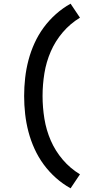

<svg xmlns="http://www.w3.org/2000/svg" viewBox="-20 -861 540 1042"><path d="M363 161Q320 137 283 104Q246 71 217 31.5Q188 -8 167.5 -53Q147 -98 134.5 -145.5Q122 -193 116.5 -242Q111 -291 111 -340Q111 -389 116.5 -438Q122 -487 134.5 -534.5Q147 -582 167.5 -627Q188 -672 217 -711.5Q246 -751 283 -784Q320 -817 363 -841L414 -765Q361 -733 320.5 -685.5Q280 -638 255.5 -581.5Q231 -525 221 -463.5Q211 -402 211 -340Q211 -278 221 -216.5Q231 -155 255.5 -98.5Q280 -42 320.5 5.5Q361 53 414 85Z"/></svg>

Font: Iosevka Curly Slab Semibold
Style: Regular
Weight: 600
Monospace: yes
Designer: Belleve Invis
Foundry: Belleve Invis
Version: Version 22.1.2; ttfautohint (v1.8.4)